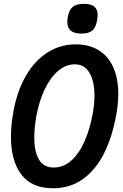

<svg xmlns="http://www.w3.org/2000/svg" viewBox="-20 -966 640 1000"><path d="M37 -253.5Q37 -312 49.5 -383Q68.5 -490.5 114.2 -570Q160 -649.5 226.8 -692.2Q293.5 -735 374 -735Q444.5 -735 494.2 -704.2Q544 -673.5 570 -615.5Q596 -557.5 596 -476.5Q596 -426.5 585.5 -368.5Q565.5 -255.5 523 -169.5Q480.5 -83.5 413.5 -34.5Q346.5 14.5 256 14.5Q145 14.5 91 -57.2Q37 -129 37 -253.5ZM463.5 -377Q472 -427 472 -468Q472 -542.5 446 -586.8Q420 -631 370 -631Q323 -631 282.5 -596.5Q242 -562 212.8 -500.5Q183.5 -439 169 -359.5Q158.5 -296.5 158.5 -250Q158.5 -177 182.8 -135.2Q207 -93.5 259.5 -93.5Q311.5 -93.5 352.5 -130.8Q393.5 -168 421.2 -232Q449 -296 463.5 -377ZM330.5 -852Q330.5 -862 333 -877Q339.5 -914.5 358.8 -930.2Q378 -946 416.5 -946Q453.5 -946 471 -931.8Q488.5 -917.5 488.5 -887Q488.5 -877 486 -861Q479 -822.5 460.5 -806.8Q442 -791 403 -791Q330.5 -791 330.5 -852Z"/></svg>

Font: JuliaMono SemiBoldItalic
Style: Regular
Weight: 600
Italic angle: -9°
Monospace: yes
Designer: cormullion
Foundry: corm
Version: Version 0.049; ttfautohint (v1.8.4)